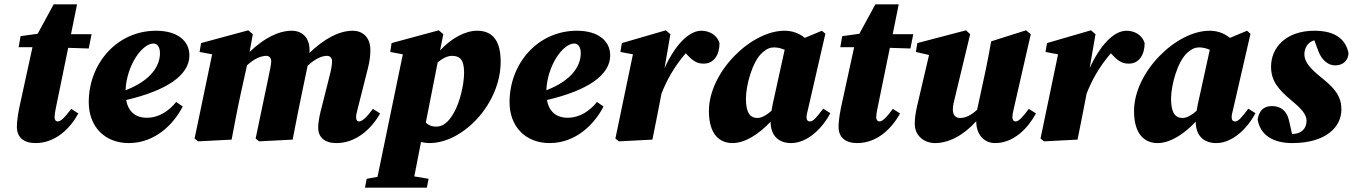

<svg xmlns="http://www.w3.org/2000/svg" viewBox="-20 -645 6250 887"><path d="M74 -170C67 -139 58 -94 58 -59C58 -10 90 16 144 16C236 16 304 -51 342 -121L309 -142C279 -102 261 -84 247 -84C238 -84 232 -91 232 -104C232 -114 234 -125 237 -141L295 -424L390 -421L403 -487H308L336 -625H228L154 -489L75 -478L66 -427H130Z M689 -444C705 -444 719 -430 719 -399C719 -344 682 -275 560 -228C565 -344 637 -444 689 -444ZM575 16C697 16 783 -72 824 -153L794 -174C761 -133 715 -101 658 -101C607 -101 572 -129 563 -183C751 -227 855 -298 855 -389C855 -456 800 -503 701 -503C520 -503 390 -351 390 -173C390 -60 464 16 575 16Z M1050 0C1064 -73 1077 -144 1093 -216L1121 -343C1154 -374 1186 -387 1211 -387C1222 -387 1233 -378 1233 -363C1233 -347 1227 -322 1221 -292L1161 -5L1177 8L1332 0C1346 -73 1360 -144 1375 -216L1399 -331C1400 -334 1400 -338 1401 -341C1435 -373 1466 -387 1491 -387C1504 -387 1514 -378 1514 -362C1514 -347 1510 -322 1502 -292L1467 -153C1460 -127 1450 -88 1450 -56C1450 -10 1480 16 1534 16C1626 16 1697 -51 1736 -121L1703 -142C1673 -102 1653 -84 1639 -84C1630 -84 1625 -91 1625 -104C1625 -114 1628 -125 1632 -141L1680 -331C1688 -362 1691 -389 1691 -414C1691 -474 1654 -503 1610 -503C1547 -503 1479 -467 1409 -400C1410 -404 1410 -409 1410 -414C1410 -474 1373 -503 1328 -503C1267 -503 1200 -469 1133 -405L1148 -487L1127 -505L909 -446L902 -405L960 -394L879 -5L895 8Z M1666 222H1952L1960 181L1894 170C1904 120 1914 69 1925 11C1938 14 1951 16 1964 16C2120 16 2293 -166 2293 -360C2293 -470 2245 -503 2184 -503C2128 -503 2064 -467 2013 -412L2028 -487L2007 -505L1789 -446L1783 -405L1841 -394L1724 172L1674 181ZM2068 -387C2107 -387 2124 -366 2124 -309C2124 -252 2103 -171 2079 -128C2050 -76 2025 -60 1993 -60C1975 -60 1960 -67 1947 -78L2002 -357C2021 -373 2045 -387 2068 -387Z M2633 -444C2649 -444 2663 -430 2663 -399C2663 -344 2626 -275 2504 -228C2509 -344 2581 -444 2633 -444ZM2519 16C2641 16 2727 -72 2768 -153L2738 -174C2705 -133 2659 -101 2602 -101C2551 -101 2516 -129 2507 -183C2695 -227 2799 -298 2799 -389C2799 -456 2744 -503 2645 -503C2464 -503 2334 -351 2334 -173C2334 -60 2408 16 2519 16Z M2823 -5 2839 8 2994 0C3008 -72 3023 -142 3036 -213C3060 -273 3092 -334 3148 -399C3178 -366 3197 -351 3231 -351C3279 -351 3304 -393 3304 -446C3293 -483 3258 -503 3220 -503C3160 -503 3096 -432 3050 -330L3077 -487L3056 -505L2853 -446L2846 -405L2904 -394Z M3426 -188C3426 -252 3456 -362 3502 -402C3522 -420 3538 -426 3556 -426C3572 -426 3589 -422 3605 -415L3550 -165C3548 -154 3546 -143 3544 -133C3525 -116 3501 -100 3479 -100C3446 -100 3426 -124 3426 -188ZM3635 16C3713 16 3782 -57 3816 -122L3783 -143C3754 -105 3738 -84 3722 -84C3711 -84 3706 -91 3706 -104C3706 -114 3709 -125 3713 -141L3793 -489L3777 -503L3698 -470C3670 -493 3638 -503 3604 -503C3449 -503 3255 -312 3255 -132C3255 -21 3307 16 3364 16C3422 16 3487 -26 3540 -83C3540 -18 3577 16 3635 16Z M3870 -170C3863 -139 3854 -94 3854 -59C3854 -10 3886 16 3940 16C4032 16 4100 -51 4138 -121L4105 -142C4075 -102 4057 -84 4043 -84C4034 -84 4028 -91 4028 -104C4028 -114 4030 -125 4033 -141L4091 -424L4186 -421L4199 -487H4104L4132 -625H4024L3950 -489L3871 -478L3862 -427H3926Z M4577 16C4664 16 4729 -53 4766 -121L4733 -142C4703 -102 4686 -84 4672 -84C4663 -84 4657 -91 4657 -104C4657 -114 4659 -125 4663 -141L4742 -487L4720 -505L4559 -454C4551 -409 4543 -366 4534 -323L4500 -165C4498 -156 4496 -147 4494 -138C4465 -111 4439 -100 4416 -100C4398 -100 4382 -109 4382 -139C4382 -158 4387 -176 4392 -196L4462 -487L4443 -505L4218 -446L4211 -405L4272 -391L4217 -156C4210 -125 4206 -98 4206 -73C4206 -18 4249 16 4300 16C4361 16 4430 -18 4490 -85C4490 -23 4526 16 4577 16Z M4787 -5 4803 8 4958 0C4972 -72 4987 -142 5000 -213C5024 -273 5056 -334 5112 -399C5142 -366 5161 -351 5195 -351C5243 -351 5268 -393 5268 -446C5257 -483 5222 -503 5184 -503C5124 -503 5060 -432 5014 -330L5041 -487L5020 -505L4817 -446L4810 -405L4868 -394Z M5390 -188C5390 -252 5420 -362 5466 -402C5486 -420 5502 -426 5520 -426C5536 -426 5553 -422 5569 -415L5514 -165C5512 -154 5510 -143 5508 -133C5489 -116 5465 -100 5443 -100C5410 -100 5390 -124 5390 -188ZM5599 16C5677 16 5746 -57 5780 -122L5747 -143C5718 -105 5702 -84 5686 -84C5675 -84 5670 -91 5670 -104C5670 -114 5673 -125 5677 -141L5757 -489L5741 -503L5662 -470C5634 -493 5602 -503 5568 -503C5413 -503 5219 -312 5219 -132C5219 -21 5271 16 5328 16C5386 16 5451 -26 5504 -83C5504 -18 5541 16 5599 16Z M5856 -155C5816 -155 5796 -131 5790 -93C5802 -21 5861 16 5950 16C6106 16 6177 -59 6177 -139C6177 -197 6150 -234 6089 -283C6038 -324 6006 -355 6006 -395C6006 -421 6020 -450 6052 -459L6070 -410C6088 -362 6120 -343 6148 -343C6187 -343 6208 -367 6210 -399C6198 -458 6156 -503 6052 -503C5921 -503 5852 -425 5852 -337C5852 -270 5887 -231 5945 -182C5992 -143 6016 -117 6016 -87C6016 -52 5993 -26 5950 -26H5949L5936 -84C5925 -137 5893 -155 5856 -155Z"/></svg>

Font: Source Serif Pro Black
Style: Italic
Weight: 900
Italic angle: -12°
Designer: Frank Grießhammer
Foundry: Adobe Systems Incorporated
Version: Version 3.001;hotconv 1.0.111;makeotfexe 2.5.65597